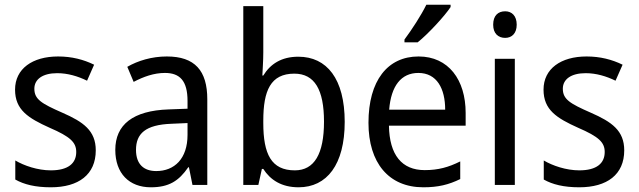

<svg xmlns="http://www.w3.org/2000/svg" viewBox="-20 -786 2714 816"><path d="M387 -147C387 -231 334 -268 245 -307C156 -346 126 -364 126 -409C126 -449 161 -475 223 -475C268 -475 311 -462 350 -443L380 -511C335 -533 285 -546 227 -546C118 -546 44 -494 44 -405C44 -319 100 -284 191 -243C279 -205 304 -181 304 -140C304 -92 270 -62 196 -62C140 -62 82 -82 45 -104V-23C82 -2 130 10 196 10C314 10 387 -44 387 -147Z M689 -546C625 -546 566 -528 521 -502L548 -438C590 -460 634 -476 681 -476C744 -476 777 -443 777 -357V-324L697 -321C545 -316 470 -256 470 -149C470 -49 529 10 621 10C698 10 740 -17 780 -75H783L798 0H861V-364C861 -486 808 -546 689 -546ZM709 -260 777 -263V-213C777 -111 721 -59 644 -59C592 -59 558 -87 558 -149C558 -218 598 -256 709 -260Z M1099 -563V-760H1014V0H1078L1093 -68H1099C1129 -21 1177 10 1249 10C1369 10 1445 -86 1445 -268C1445 -451 1369 -545 1248 -545C1176 -545 1129 -514 1099 -465H1095C1096 -490 1099 -527 1099 -563ZM1231 -473C1317 -473 1357 -405 1357 -269C1357 -132 1316 -62 1233 -62C1133 -62 1099 -131 1099 -263V-273C1099 -401 1130 -473 1231 -473Z M1895 -756V-766H1792C1770 -721 1731 -661 1699 -618V-606H1755C1800 -642 1870 -718 1895 -756ZM1759 -546C1627 -546 1546 -443 1546 -264C1546 -94 1632 10 1779 10C1842 10 1887 -1 1936 -25V-100C1886 -75 1842 -63 1785 -63C1688 -63 1635 -127 1633 -252H1959V-306C1959 -447 1886 -546 1759 -546ZM1758 -476C1837 -476 1872 -409 1872 -320H1634C1642 -421 1685 -476 1758 -476Z M2127 -738C2097 -738 2076 -720 2076 -681C2076 -644 2097 -625 2127 -625C2155 -625 2176 -644 2176 -681C2176 -719 2155 -738 2127 -738ZM2168 -536H2083V0H2168Z M2633 -147C2633 -231 2580 -268 2491 -307C2402 -346 2372 -364 2372 -409C2372 -449 2407 -475 2469 -475C2514 -475 2557 -462 2596 -443L2626 -511C2581 -533 2531 -546 2473 -546C2364 -546 2290 -494 2290 -405C2290 -319 2346 -284 2437 -243C2525 -205 2550 -181 2550 -140C2550 -92 2516 -62 2442 -62C2386 -62 2328 -82 2291 -104V-23C2328 -2 2376 10 2442 10C2560 10 2633 -44 2633 -147Z"/></svg>

Font: Noto Sans Thai Looped SemiCondensed
Style: Regular
Weight: 400
Width: 4
Designer: Sasikarn Vongin, Ben Mitchell
Foundry: The Fontpad Ltd
Version: Version 1.001